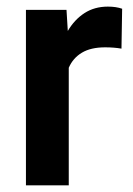

<svg xmlns="http://www.w3.org/2000/svg" viewBox="-20 -558 400 578"><path d="M347.7 -531.7 345.7 -411.6Q323.2 -415.5 296.4 -415.5Q253.4 -415.5 226.6 -399.4Q199.7 -383.3 187 -354V0H58.1V-528.3H180.2L184.1 -464.8Q204.1 -499 234.4 -518.6Q264.6 -538.1 304.7 -538.1Q329.6 -538.1 347.7 -531.7Z"/></svg>

Font: Vazirmatn RD SemiBold
Style: Regular
Weight: 600
Designer: Saber Rastikerdar
Foundry: Saber Rastikerdar
Version: Version 32.102